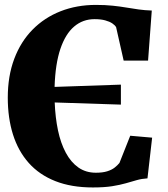

<svg xmlns="http://www.w3.org/2000/svg" viewBox="-20 -772 700 802"><path d="M368 11Q278 11 211 -15.5Q144 -42 100 -91.5Q56 -141 34.2 -210.2Q12.5 -279.5 12.5 -364Q12.5 -454.5 39.5 -526.2Q66.5 -598 116 -648.2Q165.5 -698.5 233 -725Q300.5 -751.5 380.5 -751.5Q420 -751.5 450.8 -748.2Q481.5 -745 507.8 -740.5Q534 -736 559.5 -732.5Q585 -729 614 -728L598.5 -519H496.5L465 -658.5Q460 -667 448.8 -674.5Q437.5 -682 419.2 -687Q401 -692 375 -692Q326 -692 289.8 -661.2Q253.5 -630.5 232.2 -567.8Q211 -505 208 -409L485 -418.5V-335L208.5 -344Q211 -281 222.2 -227.5Q233.5 -174 254.8 -134.2Q276 -94.5 307.2 -72.5Q338.5 -50.5 380.5 -50.5Q408.5 -50.5 427.8 -56.5Q447 -62.5 459.2 -72.2Q471.5 -82 479 -91.5L524 -205L615.5 -197L596 -27Q572 -25.5 551 -19.5Q530 -13.5 505.8 -6.5Q481.5 0.5 448.5 5.8Q415.5 11 368 11Z"/></svg>

Font: Merriweather 48pt Black
Style: Regular
Weight: 900
Version: Version 2.100